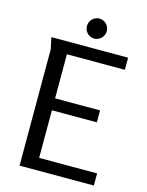

<svg xmlns="http://www.w3.org/2000/svg" viewBox="-131 -975 811 1056"><g transform="rotate(15 274.5 -447.5)"><path d="M358 -838C358 -870 333 -895 301 -895C270 -895 245 -869 245 -838C245 -807 270 -781 301 -781C332 -781 358 -807 358 -838ZM72 -728 86 -662V0H509V-69H179V-340H435V-408H179V-659H509V-728Z"/></g></svg>

Font: Rosario
Style: Regular
Weight: 400
Designer: Hector Gatti
Foundry: Omnibus Type
Version: Version 1.100